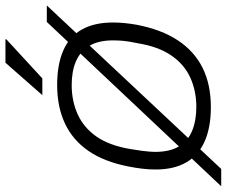

<svg xmlns="http://www.w3.org/2000/svg" viewBox="-96 -680 812 687"><g transform="rotate(-90 309.5 -337.0)"><path d="M269 12Q197 12 147 -10Q97 -32 71.5 -76Q46 -120 46 -186Q46 -210 49 -234.5Q52 -259 57 -284Q74 -370 112.5 -426Q151 -482 210.5 -510Q270 -538 348 -538Q422 -538 472 -516Q522 -494 547 -449.5Q572 -405 572 -338Q572 -318 570 -297.5Q568 -277 564 -254Q547 -165 508 -106Q469 -47 409.5 -17.5Q350 12 269 12ZM270 -40Q327 -40 374.5 -61.5Q422 -83 454 -129.5Q486 -176 498 -251Q503 -275 505 -290.5Q507 -306 507.5 -317.5Q508 -329 508 -338Q508 -391 488 -423.5Q468 -456 432.5 -471Q397 -486 348 -486Q291 -486 243.5 -464.5Q196 -443 164 -397.5Q132 -352 119 -275Q115 -252 113 -235.5Q111 -219 110 -208Q109 -197 109 -188Q109 -135 128.5 -102.5Q148 -70 184.5 -55Q221 -40 270 -40ZM-14 49 574 -575H633L48 49ZM312 -591 428 -723H512V-720L372 -591Z"/></g></svg>

Font: Archivo SemiExpanded ExtraLight
Style: Italic
Weight: 250
Width: 6
Italic angle: -10°
Designer: Hector Gatti
Foundry: Omnibus-Type
Version: Version 2.001